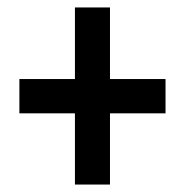

<svg xmlns="http://www.w3.org/2000/svg" viewBox="-20 -611 497 515"><path d="M275 -399V-591H181V-399H32V-307H181V-116H275V-307H424V-399Z"/></svg>

Font: Noto Sans Myanmar UI ExtraCondensed SemiBold
Style: Regular
Weight: 600
Width: 2
Designer: Monotype Design Team
Foundry: Monotype Imaging Inc.
Version: Version 2.103